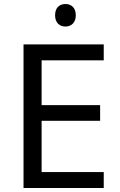

<svg xmlns="http://www.w3.org/2000/svg" viewBox="-20 -935 596 955"><path d="M306 -915C277 -915 254 -898 254 -859C254 -821 277 -803 306 -803C333 -803 357 -821 357 -859C357 -898 333 -915 306 -915ZM496 0V-79H187V-334H478V-412H187V-635H496V-714H97V0Z"/></svg>

Font: Noto Sans Sunuwar
Style: Regular
Weight: 400
Designer: Anshuman Pandey
Foundry: Jamra Patel LLC
Version: Version 1.000